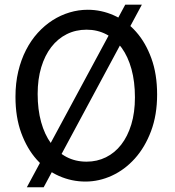

<svg xmlns="http://www.w3.org/2000/svg" viewBox="-20 -767 753 824"><path d="M559.1 -349.1Q559.1 -416.5 544.2 -470.5Q529.3 -524.4 502 -562Q474.6 -599.6 436.3 -619.6Q397.9 -639.6 351.6 -639.6Q305.2 -639.6 266.6 -620.4Q228 -601.1 200.2 -565.2Q172.4 -529.3 157 -478.3Q141.6 -427.2 141.6 -363.8Q141.6 -296.9 156.5 -243.2Q171.4 -189.5 199 -151.6Q226.6 -113.8 265.1 -93.5Q303.7 -73.2 351.6 -73.2Q396.5 -73.2 434.6 -92Q472.7 -110.8 500.2 -146.2Q527.8 -181.6 543.5 -232.9Q559.1 -284.2 559.1 -349.1ZM654.3 -361.3Q654.3 -273.4 628.2 -204.1Q602.1 -134.8 558.8 -86.7Q515.6 -38.6 460.4 -13.2Q405.3 12.2 346.7 12.2Q287.6 12.2 233.4 -11.7Q179.2 -35.6 137.7 -82Q96.2 -128.4 71.3 -196Q46.4 -263.7 46.4 -351.6Q46.4 -410.2 58.3 -460.4Q70.3 -510.7 91.6 -552.2Q112.8 -593.8 142.1 -626Q171.4 -658.2 205.8 -680.2Q240.2 -702.1 278.6 -713.6Q316.9 -725.1 356.4 -725.1Q414.6 -725.1 468.5 -701.2Q522.5 -677.2 563.7 -630.9Q605 -584.5 629.6 -516.8Q654.3 -449.2 654.3 -361.3ZM588.9 -747.1 167.5 36.6H95.2L517.6 -747.1Z"/></svg>

Font: Andika DR AuSIL
Style: Regular
Weight: 400
Designer: Annie Olsen & Victor Gaultney
Foundry: SIL International
Version: Version 0.003